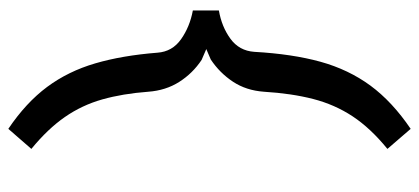

<svg xmlns="http://www.w3.org/2000/svg" viewBox="-286 -520 983 450"><g transform="rotate(-90 205.0 -295.5)"><path d="M127.5 176 80.5 121.5Q129 82 156.8 40Q184.5 -2 197.5 -52.5Q210.5 -103 214.5 -168Q217.5 -209.5 238 -240.5Q258.5 -271.5 290 -292.5L314.5 -303L289 -314Q257.5 -335 237.5 -366.5Q217.5 -398 214.5 -439Q210 -499 196.5 -546.8Q183 -594.5 155.2 -634.5Q127.5 -674.5 80.5 -713L127.5 -767Q189 -725.5 225.8 -676Q262.5 -626.5 281 -563.2Q299.5 -500 306 -417.5Q308.5 -382.5 337.8 -362Q367 -341.5 405 -334.5V-273.5Q367 -267 338.8 -246.5Q310.5 -226 308 -190.5Q303 -101.5 284.8 -35.5Q266.5 30.5 228.8 81.8Q191 133 127.5 176Z"/></g></svg>

Font: Expletus Sans Medium
Style: Regular
Weight: 500
Version: Version 7.500